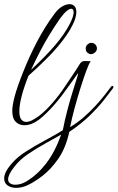

<svg xmlns="http://www.w3.org/2000/svg" viewBox="-46 -584 565 923"><path d="M71 18Q46 18 29.5 1.5Q13 -15 13 -51Q13 -78 25 -122.5Q37 -167 65 -237Q94 -311 132.5 -384.5Q171 -458 217 -519Q234 -542 253 -553Q272 -564 288 -564Q302 -564 311.5 -555Q321 -546 321 -526Q321 -515 317 -499.5Q313 -484 303 -464Q280 -417 231.5 -359.5Q183 -302 91 -220Q47 -109 47 -48Q47 -21 56.5 -9.5Q66 2 80 2Q94 2 110.5 -7Q127 -16 142 -27Q174 -52 206.5 -89.5Q239 -127 265 -166Q266 -168 270 -168Q273 -168 275.5 -165Q278 -162 276 -159Q249 -119 213 -78Q177 -37 143 -10Q106 18 71 18ZM103 -248Q171 -311 217 -364.5Q263 -418 289 -468Q308 -505 308 -525Q308 -542 296 -542Q288 -542 274 -530.5Q260 -519 242 -494Q213 -452 190 -414Q167 -376 146.5 -336.5Q126 -297 103 -248ZM386 -324Q366 -331 366 -351Q366 -362 374.5 -370Q383 -378 393 -378Q405 -378 412.5 -370Q420 -362 420 -351Q420 -339 409 -330.5Q398 -322 386 -324ZM32 319Q7 319 -9.5 307.5Q-26 296 -26 274Q-26 260 -18 243Q-10 226 7 206Q34 173 78.5 144.5Q123 116 171 90.5Q219 65 256 42Q265 -6 278 -55Q291 -104 303.5 -144Q316 -184 323.5 -208Q331 -232 330 -232Q328 -231 319.5 -219Q311 -207 298.5 -189.5Q286 -172 273 -154Q260 -136 250 -124Q247 -121 243 -121Q239 -121 239 -124Q239 -127 243 -134Q271 -176 294 -209.5Q317 -243 336 -274Q346 -291 360 -290.5Q374 -290 390 -290Q381 -277 368.5 -243Q356 -209 341.5 -163Q327 -117 313.5 -67.5Q300 -18 291 27Q325 7 356.5 -20.5Q388 -48 414.5 -77Q441 -106 459.5 -130Q478 -154 487 -166Q490 -171 495 -171Q499 -171 499 -166Q499 -161 495 -157Q478 -134 451.5 -100.5Q425 -67 385 -28Q345 11 287 50Q270 128 234 179.5Q198 231 158 261.5Q118 292 87 306Q60 319 32 319ZM27 304Q55 304 81 288Q134 256 176 201.5Q218 147 248 63Q213 83 170.5 106.5Q128 130 89 156.5Q50 183 25 215Q8 236 0.5 251.5Q-7 267 -7 278Q-7 291 3 297.5Q13 304 27 304Z"/></svg>

Font: Gwendolyn
Style: Regular
Weight: 400
Designer: Robert E. Leuschke
Foundry: Robert E. Leuschke
Version: Version 1.010; ttfautohint (v1.8.3)